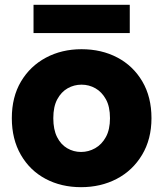

<svg xmlns="http://www.w3.org/2000/svg" viewBox="-20 -769 677 796"><path d="M316 7Q234 7 169 -27.5Q104 -62 66.5 -127Q29 -192 29 -279Q29 -367 67 -431Q105 -495 170.5 -530Q236 -565 318 -565Q401 -565 466.5 -530.5Q532 -496 570 -431.5Q608 -367 608 -279Q608 -192 569 -127Q530 -62 464 -27.5Q398 7 316 7ZM316 -139Q347 -139 374.5 -154.5Q402 -170 419 -201Q436 -232 436 -279Q436 -327 419 -357.5Q402 -388 375.5 -403Q349 -418 318 -418Q287 -418 260.5 -403Q234 -388 217.5 -357.5Q201 -327 201 -279Q201 -232 216.5 -201Q232 -170 258.5 -154.5Q285 -139 316 -139ZM119 -749H518V-632H119Z"/></svg>

Font: Parkinsans
Style: Bold
Weight: 700
Designer: Red Stone, Indian Type Foundry
Foundry: Indian Type Foundry
Version: Version 1.000